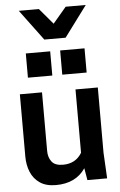

<svg xmlns="http://www.w3.org/2000/svg" viewBox="-65 -1057 694 1114"><g transform="rotate(-5 281.5 -500.0)"><path d="M52 0ZM215 13Q158 13 122 -11.5Q86 -36 69 -77Q52 -118 52 -168V-530H181V-188Q181 -152 200 -126.5Q219 -101 266 -101Q340 -101 376 -161V-530H506V-150L514 0H399L387 -70Q331 13 215 13ZM449 -622H307V-763H449ZM249 -622H107V-763H249ZM474 -834ZM345 -834H221L88 -1013H205L283 -921L361 -1013H478Z"/></g></svg>

Font: Tanohe Sans SemiBold
Style: Regular
Weight: 600
Designer: Village Type and Design LLC & Cristiano Sobral
Foundry: Cooper Hewitt Smithsonian Design Museum
Version: Version 1.00;September 29, 2021;FontCreator 13.0.0.2655 64-b